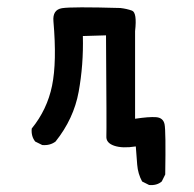

<svg xmlns="http://www.w3.org/2000/svg" viewBox="-20 -410 540 535"><path d="M395.5 105.5 376 95.7Q364.3 74.2 362.3 48.8Q360.4 23.4 358.4 -2Q321.3 3.9 298.3 -3.9Q275.4 -11.7 276.4 -29.8Q277.3 -47.9 275.4 -311.5L210.9 -309.6Q212.9 -229.5 199.2 -154.3Q185.5 -79.1 134.8 -15.6Q119.1 -3.9 97.7 -5.9L78.1 -15.6Q66.4 -30.3 68.4 -51.8Q111.3 -104.5 125 -170.9Q138.7 -237.3 128.9 -350.6Q126 -382.8 152.8 -387.2Q179.7 -391.6 315.4 -387.7Q333 -385.7 347.7 -380.4Q362.3 -375 356.4 -323.2V-79.1Q395.5 -85 415 -83.5Q434.6 -82 438.5 -64Q442.4 -45.9 440.4 76.2L430.7 95.7Q417 107.4 395.5 105.5Z"/></svg>

Font: NaikaiFont
Style: Regular
Weight: 400
Version: Version 1.67